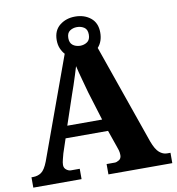

<svg xmlns="http://www.w3.org/2000/svg" viewBox="-93 -959 959 1042"><g transform="rotate(-10 386.0 -437.5)"><path d="M6 0V-57H15Q41 -57 60.5 -70.5Q80 -84 97 -128L300 -686Q287 -700 278.5 -720Q270 -740 270 -766Q270 -819 305 -847Q340 -875 390 -875Q441 -875 475.5 -847Q510 -819 510 -766Q510 -717 482 -686L674 -137Q691 -91 711 -74Q731 -57 753 -57H772V0H420V-57H466Q475 -57 488.5 -65Q502 -73 502 -92Q502 -106 498.5 -118.5Q495 -131 492 -138L459 -233H225L199 -155Q196 -143 191 -124.5Q186 -106 186 -93Q186 -76 198.5 -66.5Q211 -57 223 -57H272V0ZM390 -714Q413 -714 430 -726Q447 -738 447 -766Q447 -794 430 -805.5Q413 -817 390 -817Q368 -817 351 -805.5Q334 -794 334 -766Q334 -740 349.5 -727.5Q365 -715 390 -714ZM246 -299H438L389 -458Q381 -488 369 -531Q357 -574 349 -609Q343 -589 334.5 -562Q326 -535 317 -508Q308 -481 301 -462Z"/></g></svg>

Font: Noto Serif ExtraBold
Style: Regular
Weight: 800
Designer: Monotype Design Team
Foundry: Monotype Imaging Inc.
Version: Version 2.014